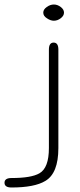

<svg xmlns="http://www.w3.org/2000/svg" viewBox="-142 -657 354 852"><path d="M66 -576Q50 -586 50 -601Q50 -615 65.5 -626Q81 -637 97 -637Q113 -637 127.5 -626Q142 -615 142 -601Q142 -587 127.5 -576Q113 -565 97 -565Q82 -565 66 -576ZM117 -437V0Q117 112 59 146Q11 175 -91 175Q-122 175 -122 154Q-122 133 -91 133Q-3 133 33 112Q75 88 75 0V-437Q75 -468 96 -468Q117 -468 117 -437Z"/></svg>

Font: Jura Light
Style: Regular
Weight: 300
Designer: Daniel Johnson, Alexei Vanyashin
Foundry: Daniel Johnson
Version: Version 5.103